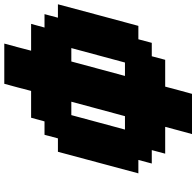

<svg xmlns="http://www.w3.org/2000/svg" viewBox="-30 -885 915 895"><g transform="rotate(-90 427.5 -437.5)"><path d="M250 0H437.5Q443.4 -21 454.6 -62.5Q465.8 -104 471.2 -125H596.2L612.8 -187.5H675.3L691.9 -250H754.4Q771.5 -312.5 804.9 -437.5Q838.4 -562.5 855 -625H792.5L809.1 -687.5H746.6L763.7 -750H638.7Q644 -771 655 -812.5Q666 -854 671.9 -875H484.4Q478.5 -854 467.5 -812.5Q456.5 -771 451.2 -750H326.2L309.1 -687.5H246.6L230 -625H167.5Q150.9 -562.5 117.2 -437.5Q83.5 -312.5 66.9 -250H129.4L112.8 -187.5H175.3L158.7 -125H283.7Q278.3 -104 267.1 -62.5Q255.9 -21 250 0ZM583.5 -312.5H521Q532.2 -354 554.7 -437.5Q577.1 -521 588.4 -562.5H650.9Q639.6 -521 617.2 -437.5Q594.7 -354 583.5 -312.5ZM333.5 -312.5H271Q282.2 -354 304.7 -437.3Q327.1 -520.5 338.4 -562.5H400.9Q389.6 -520.5 367.2 -437.3Q344.7 -354 333.5 -312.5Z"/></g></svg>

Font: Faithful 32x
Style: SemiboldOblique
Weight: 400
Foundry: Faithful Resource Pack
Version: Version 1.0; January 27, 2023